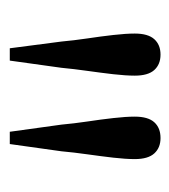

<svg xmlns="http://www.w3.org/2000/svg" viewBox="4 -850 367 416"><g transform="rotate(90 188.0 -641.5)"><path d="M97.8 -805.3Q119 -805.3 131.2 -791.8Q143.4 -778.3 143.4 -749.5Q143.4 -730.3 140.3 -702.8Q137.1 -675.4 133 -646.3Q128.9 -617.3 126.4 -590.7L110.8 -478.7H84.1L69.5 -590.7Q67.1 -617.3 62.8 -646.5Q58.4 -675.6 55.3 -703.1Q52.2 -730.5 52.2 -749.5Q52.2 -778.3 64.4 -791.8Q76.6 -805.3 97.8 -805.3ZM278.6 -805.3Q299.6 -805.3 311.9 -791.8Q324.2 -778.3 324.2 -749.5Q324.2 -730.3 321.1 -702.8Q317.9 -675.4 313.8 -646.3Q309.7 -617.3 307.3 -590.7L291.6 -478.7H265L249.5 -590.7Q247.1 -617.3 242.8 -646.5Q238.4 -675.6 235.3 -703.1Q232.2 -730.5 232.2 -749.5Q232.2 -778.3 244.4 -791.8Q256.6 -805.3 278.6 -805.3Z"/></g></svg>

Font: Noto Serif JP
Style: Regular
Weight: 200
Designer: Ryoko NISHIZUKA 西塚涼子 (kana & ideographs); Frank Grießhammer (Latin, Greek & Cyrillic); Wenlong ZHANG 张文龙 (bopomofo); San
Foundry: Adobe
Version: Version 2.001;hotconv 1.1.0;makeotfexe 2.6.0